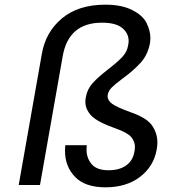

<svg xmlns="http://www.w3.org/2000/svg" viewBox="-20 -791 721 821"><path d="M159 -561Q175 -654 245 -712.5Q315 -771 431 -771Q500 -771 545.5 -748Q591 -725 607 -692Q623 -659 623 -629Q623 -617 621 -605Q612 -557 582 -523.5Q552 -490 504 -455Q473 -432 458.5 -417.5Q444 -403 441 -387Q440 -383 440 -380Q440 -362 459 -347.5Q478 -333 539 -311Q608 -287 630.5 -254Q653 -221 653 -182Q653 -167 650 -151Q637 -79 578.5 -34.5Q520 10 431 10Q344 10 301 -34.5Q258 -79 258 -146Q258 -158 259 -170H351Q350 -160 350 -151Q350 -115 372 -89Q394 -63 444 -63Q491 -63 520 -84Q549 -105 555 -144Q557 -154 557 -163Q557 -186 541 -205Q525 -224 474 -242Q397 -269 371 -296Q345 -323 345 -356Q345 -365 347 -375Q353 -410 376.5 -436Q400 -462 443 -495Q483 -526 503.5 -548Q524 -570 528 -598Q530 -607 530 -616Q530 -648 503 -671Q476 -694 416 -694Q273 -694 248 -550L151 0H60Z"/></svg>

Font: Fz Poppins
Style: Italic
Weight: 400
Italic angle: -10°
Designer: Ninad Kale (Devanagari), Jonny Pinhorn (Latin)
Foundry: Indian Type Foundry
Version: Vit hóa bi Vntype.Com & FontZin.Com